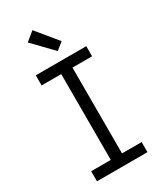

<svg xmlns="http://www.w3.org/2000/svg" viewBox="-239 -1067 978 1153"><g transform="rotate(-30 250.0 -490.0)"><path d="M75 0V-70H211V-665H75V-735H425V-665H289V-70H425V0ZM262 -795 132 -930 193 -980 312 -835Z"/></g></svg>

Font: Iosevka Curly
Style: Regular
Weight: 400
Monospace: yes
Designer: Belleve Invis
Foundry: Belleve Invis
Version: Version 22.1.2; ttfautohint (v1.8.4)